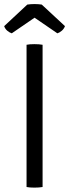

<svg xmlns="http://www.w3.org/2000/svg" viewBox="-25 -898 332 922"><path d="M102.5 -683Q117 -686 140 -686Q163.5 -686 179.5 -683V0Q163.5 3 140 3Q117 3 102.5 0ZM175.5 -876 287 -772.5Q282 -759 271.2 -750Q260.5 -741 250.5 -738L141 -813L31.5 -738Q21.5 -741 10.5 -750Q-0.5 -759 -5 -772.5L106 -876Q122 -878.5 141 -878.5Q160 -878.5 175.5 -876Z"/></svg>

Font: Signika SC Light
Style: Regular
Weight: 300
Designer: Anna Giedryś
Foundry: Anna Giedryś
Version: Version 2.000; ttfautohint (v1.8.3) -l 8 -r 50 -G 200 -x 9 -